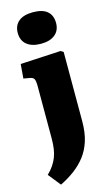

<svg xmlns="http://www.w3.org/2000/svg" viewBox="-150 -836 652 1119"><g transform="rotate(-15 176.5 -276.5)"><path d="M71 230 11 155Q33 134 47.5 112.5Q62 91 71 68Q80 45 84 17.5Q88 -10 88 -43V-359Q88 -392 81.5 -403.5Q75 -415 53 -418L19 -424L26 -510L270 -523L286 -513V-95Q286 -27 270 23.5Q254 74 225 111.5Q196 149 157 178Q118 207 71 230ZM172 -593Q117 -593 86.5 -618Q56 -643 56 -689Q56 -733 85.5 -758Q115 -783 172 -783Q230 -783 258.5 -758.5Q287 -734 287 -688Q287 -643 256.5 -618Q226 -593 172 -593Z"/></g></svg>

Font: Literata 18pt ExtraBold
Style: Regular
Weight: 800
Designer: Latin by Veronika Burian and Jose Scaglione. Greek by Irene Vlachou. Cyrillic by Vera Evstafieva.
Foundry: TypeTogether
Version: Version 3.103;gftools[0.9.29]